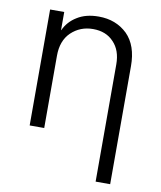

<svg xmlns="http://www.w3.org/2000/svg" viewBox="-85 -623 750 897"><g transform="rotate(10 290.0 -174.0)"><path d="M81 2V-548H148V-462H149Q168 -504 209 -529Q250 -555 311 -555Q393 -555 447 -503Q499 -451 499 -353V207H430V-349Q430 -416 393 -454Q357 -493 295 -493Q234 -493 191 -452Q150 -412 150 -341V2Z"/></g></svg>

Font: Sinter Normal
Style: Regular
Weight: 350
Foundry: Adobe & rsms
Version: Version 1.000